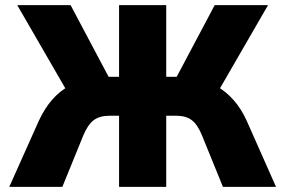

<svg xmlns="http://www.w3.org/2000/svg" viewBox="-20 -725 1107 745"><path d="M16 0 131 -257Q153 -304 181.5 -337Q210 -370 246.5 -390.5Q283 -411 326 -419L240 -371L47 -705H254L412 -407L389 -427H442V-705H625V-427H679L655 -407L813 -705H1020L827 -371L742 -419Q786 -411 822 -390Q858 -369 887 -336Q916 -303 937 -257L1051 0H845L764 -199Q747 -241 724.5 -258.5Q702 -276 662 -276H625V0H442V-276H406Q367 -276 344 -259Q321 -242 303 -199L222 0Z"/></svg>

Font: Nunito Sans 7pt SemiCondensed Black
Style: Regular
Weight: 900
Width: 4
Designer: Vernon Adams
Foundry: Vernon Adams
Version: Version 3.101;gftools[0.9.27]